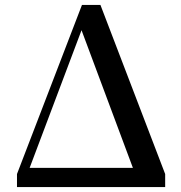

<svg xmlns="http://www.w3.org/2000/svg" viewBox="-20 -760 737 780"><path d="M49 0V-53L313 -740H388L651 -53V0H549L302 -662H320L316 -650L71 0ZM61 0 71 -78H608V0Z"/></svg>

Font: Noto Serif KR SemiBold
Style: Regular
Weight: 600
Designer: Ryoko NISHIZUKA 西塚涼子 (kana & ideographs); Frank Grießhammer (Latin, Greek & Cyrillic); Wenlong ZHANG 张文龙 (bopomofo); San
Foundry: Adobe
Version: Version 2.003-H1;hotconv 1.1.1;makeotfexe 2.6.0